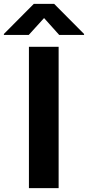

<svg xmlns="http://www.w3.org/2000/svg" viewBox="-85 -969 453 989"><path d="M217 -728H64V0H217ZM-65 -789H63L142 -876L220 -789H348V-794L194 -949H89L-65 -794Z"/></svg>

Font: Wafeq
Style: Bold
Weight: 700
Designer: Rasmus Andersson & Azza Alameddine
Foundry: Google & TypeTogether
Version: Version 3.000;FEAKit 1.0